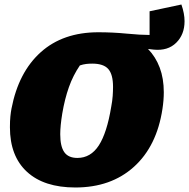

<svg xmlns="http://www.w3.org/2000/svg" viewBox="-20 -817 838 851"><path d="M314 14Q175 14 99.5 -55.5Q24 -125 24 -253Q24 -281 26 -301Q28 -321 31 -336Q62 -497 160.5 -585.5Q259 -674 416 -674Q479 -674 541 -668Q603 -662 643 -662V-767L784 -797Q798 -757 798 -723Q798 -664 761 -627.5Q724 -591 662 -597L636 -600Q670 -565 688 -517Q706 -469 706 -408Q706 -373 700 -334Q675 -169 573.5 -77.5Q472 14 314 14ZM323 -117Q382 -117 418 -172.5Q454 -228 473 -344Q478 -370 479.5 -392Q481 -414 481 -432Q481 -487 460 -511Q439 -535 389 -535Q375 -535 362 -533.5Q349 -532 334 -527Q304 -483 285.5 -431Q267 -379 256 -314Q247 -259 247 -222Q247 -168 265 -142.5Q283 -117 323 -117Z"/></svg>

Font: Piazzolla SC Black
Style: Italic
Weight: 900
Italic angle: -11.3°
Designer: Juan Pablo del Peral
Foundry: Huerta Tipografica
Version: Version 1.330